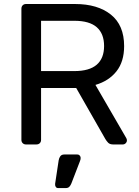

<svg xmlns="http://www.w3.org/2000/svg" viewBox="-20 -720 695 957"><path d="M109.6 0Q99.4 0 93.1 -6.4Q86.7 -12.7 86.7 -22.9V-676.3Q86.7 -687.3 93.1 -693.6Q99.4 -700 109.6 -700H354.4Q466.7 -700 532.7 -647.2Q598.7 -594.4 598.7 -490.3Q598.7 -412.8 560.5 -364.5Q522.2 -316.2 455.7 -296.8L609.6 -31.4Q612.6 -25.4 612.6 -20.4Q612.6 -12.2 606.5 -6.1Q600.4 0 592.2 0H544.1Q527.3 0 518.9 -8.8Q510.6 -17.6 505.1 -27L359.8 -281.4H184.7V-22.9Q184.7 -12.7 178.4 -6.4Q172 0 161 0ZM184.7 -365.7H350.4Q425.4 -365.7 462.1 -397.5Q498.8 -429.2 498.8 -490.7Q498.8 -552.1 462.3 -584.3Q425.8 -616.4 350.4 -616.4H184.7ZM270.2 217.5Q262 217.5 257.9 211.4Q253.9 205.3 254.7 196.3L272.4 79.2Q274.4 66.9 280.9 58.4Q287.3 50 300.8 50H365.7Q373.1 50 377.5 55.3Q382 60.6 382 67.1Q382 75.2 378.6 83.1L335.7 194.4Q331.7 204.4 325.5 211Q319.2 217.5 306.6 217.5Z"/></svg>

Font: Rubik Light
Style: Regular
Weight: 300
Designer: Hubert and Fischer
Foundry: Hubert and Fischer
Version: Version 2.300;gftools[0.9.30]